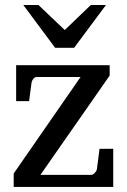

<svg xmlns="http://www.w3.org/2000/svg" viewBox="-20 -740 502 760"><path d="M34.2 0V-53.2L298.8 -435.1H125Q117.7 -435.1 112.1 -428Q106.4 -420.9 105 -414.1L95.2 -339.8H43.9V-481.9H414.1V-440.9L140.1 -47.9H341.8Q345.2 -47.9 348.9 -50.3Q352.5 -52.7 355.7 -56.2Q358.9 -59.6 361.1 -63.7Q363.3 -67.9 363.8 -71.8L374 -150.9H428.2V0ZM273.4 -550.8H198.2L72.3 -720.2H132.3L236.3 -621.1L339.4 -720.2H399.4Z"/></svg>

Font: Charis SIL Eur
Style: Regular
Weight: 400
Foundry: SIL International
Version: Version 5.000